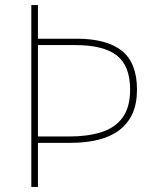

<svg xmlns="http://www.w3.org/2000/svg" viewBox="-20 -734 613 754"><path d="M518 -382Q518 -327 500 -287.5Q482 -248 448 -222.5Q414 -197 365.5 -185Q317 -173 256 -173H129V0H103V-714H129V-582H281Q399 -582 458.5 -534.5Q518 -487 518 -382ZM252 -198Q324 -198 378 -215Q432 -232 461.5 -272.5Q491 -313 491 -382Q491 -475 439 -516Q387 -557 274 -557H129V-198Z"/></svg>

Font: Noto Sans Hebrew Thin
Style: Regular
Weight: 250
Designer: Monotype Design Team
Foundry: Monotype Imaging Inc.
Version: Version 2.003